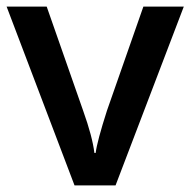

<svg xmlns="http://www.w3.org/2000/svg" viewBox="-20 -560 575 580"><path d="M205.1 0 0 -540H121.1L231 -226.1Q259.3 -147 265.1 -98.1H269Q273.4 -133.3 303.2 -226.1L413.1 -540H535.2L329.1 0Z"/></svg>

Font: f1_4961           
Style: Regular
Weight: 600
Foundry: Ascender Corporation
Version: Version 1.10